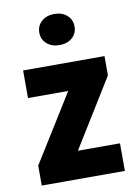

<svg xmlns="http://www.w3.org/2000/svg" viewBox="-85 -813 629 870"><g transform="rotate(-10 229.0 -378.0)"><path d="M418 -127V0H73.2V-127ZM417.5 -439.5 146 0H35.6V-91.8L307.1 -528.3H417.5ZM365.7 -528.3V-401.4H43V-528.3ZM145 -684.1Q145 -715.8 167.7 -735.8Q190.4 -755.9 226.1 -755.9Q262.2 -755.9 284.7 -735.8Q307.1 -715.8 307.1 -684.1Q307.1 -652.8 284.7 -632.8Q262.2 -612.8 226.1 -612.8Q190.4 -612.8 167.7 -632.8Q145 -652.8 145 -684.1Z"/></g></svg>

Font: Roboto Condensed Black
Style: Regular
Weight: 900
Designer: Christian Robertson
Foundry: Google
Version: Version 3.008; 2023